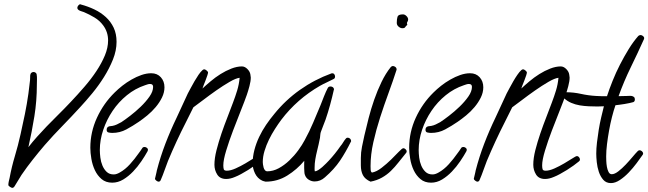

<svg xmlns="http://www.w3.org/2000/svg" viewBox="-20 -820 3066 908"><path d="M531.2 -622.1Q531.2 -581.1 514.2 -538.6Q497.1 -496.1 471.7 -455.6Q446.3 -415 416 -378.4Q385.7 -341.8 359.4 -313.5Q317.4 -267.6 274.9 -224.1Q232.4 -180.7 191.4 -133.8Q162.1 -99.6 134.8 -64.9Q107.4 -30.3 82 6.8Q73.2 20.5 64.9 34.7Q56.6 48.8 47.9 62.5Q43.9 68.4 38.1 68.4Q34.2 68.4 26.9 63.5Q19.5 58.6 19.5 54.7Q19.5 46.9 21.5 38.1Q23.4 29.3 25.4 21.5Q35.2 -31.2 50.3 -81.5Q65.4 -131.8 77.1 -184.6Q87.9 -232.4 97.7 -280.3Q107.4 -328.1 114.3 -377Q116.2 -392.6 118.2 -408.7Q120.1 -424.8 122.1 -441.4Q123 -448.2 122.6 -455.1Q122.1 -461.9 124 -468.8Q125 -473.6 129.4 -476.6Q133.8 -479.5 138.7 -479.5Q143.6 -479.5 147.9 -476.6Q152.3 -473.6 153.3 -468.8Q155.3 -457 154.8 -443.8Q154.3 -430.7 154.3 -418.9Q154.3 -342.8 142.6 -270Q130.9 -197.3 114.3 -124Q133.8 -149.4 155.8 -173.8Q177.7 -198.2 200.2 -221.7Q222.7 -245.1 252.9 -274.9Q283.2 -304.7 315.4 -338.9Q347.7 -373 379.4 -409.7Q411.1 -446.3 436 -483.9Q460.9 -521.5 476.1 -558.1Q491.2 -594.7 491.2 -628.9Q491.2 -668.9 467.8 -700.2Q451.2 -722.7 426.8 -737.3Q402.3 -752 377 -762.7Q372.1 -764.6 365.2 -766.6Q358.4 -768.6 353.5 -771.5Q345.7 -776.4 345.7 -783.2Q345.7 -788.1 350.1 -793.9Q354.5 -799.8 360.4 -799.8L362.3 -798.8Q395.5 -790 426.3 -775.4Q457 -760.7 480.5 -739.3Q503.9 -717.8 517.6 -689Q531.2 -660.2 531.2 -622.1Z M757.8 -407.2Q757.8 -382.8 746.1 -358.9Q734.4 -335 716.3 -313.5Q698.2 -292 676.8 -274.4Q655.3 -256.8 636.7 -244.1Q608.4 -224.6 577.6 -208Q546.9 -191.4 510.7 -191.4Q502.9 -191.4 493.7 -193.4Q484.4 -195.3 484.4 -206.1Q484.4 -219.7 497.1 -222.7Q500 -223.6 503.9 -223.6Q507.8 -223.6 511.7 -224.6Q522.5 -226.6 532.7 -231.4Q543 -236.3 553.7 -242.2Q570.3 -252.9 595.7 -272.5Q621.1 -292 645.5 -315.4Q669.9 -338.9 687 -363.3Q704.1 -387.7 704.1 -409.2Q704.1 -422.9 689.5 -422.9Q683.6 -422.9 677.7 -420.9Q671.9 -418.9 666 -417Q619.1 -401.4 580.1 -369.6Q541 -337.9 512.7 -295.9Q484.4 -253.9 468.3 -206.1Q452.1 -158.2 452.1 -110.4Q452.1 -94.7 454.6 -74.7Q457 -54.7 464.4 -37.1Q471.7 -19.5 484.4 -7.3Q497.1 4.9 517.6 4.9Q525.4 4.9 532.2 2.4Q539.1 0 545.9 -3.9Q572.3 -18.6 594.7 -43.5Q617.2 -68.4 634.8 -93.8Q639.6 -99.6 644 -106.4Q648.4 -113.3 653.3 -120.1Q656.2 -125 663.1 -125Q668.9 -125 674.3 -121.1Q679.7 -117.2 679.7 -110.4Q679.7 -108.4 677.7 -104.5Q666 -83 648.4 -57.1Q630.9 -31.2 609.4 -8.8Q587.9 13.7 563 28.8Q538.1 43.9 510.7 43.9Q480.5 43.9 460.4 26.9Q440.4 9.8 428.7 -15.1Q417 -40 412.1 -68.8Q407.2 -97.7 407.2 -121.1Q407.2 -195.3 438.5 -263.2Q469.7 -331.1 522.5 -382.8Q538.1 -398.4 558.6 -414.6Q579.1 -430.7 602.1 -443.8Q625 -457 648.9 -465.3Q672.9 -473.6 695.3 -473.6Q723.6 -473.6 740.7 -454.6Q757.8 -435.5 757.8 -407.2Z M1214.8 -65.4Q1214.8 -59.6 1210 -56.6Q1199.2 -47.9 1184.6 -37.1Q1169.9 -26.4 1153.3 -16.1Q1136.7 -5.9 1120.6 2.9Q1104.5 11.7 1091.8 16.6Q1069.3 26.4 1049.8 26.4Q1020.5 26.4 1007.3 5.4Q994.1 -15.6 994.1 -41Q994.1 -71.3 1003.9 -109.9Q1013.7 -148.4 1027.3 -188.5Q1041 -228.5 1056.2 -267.1Q1071.3 -305.7 1082 -335Q1092.8 -363.3 1101.6 -392.1Q1110.4 -420.9 1113.3 -452.1Q1095.7 -450.2 1065.4 -432.6Q1035.2 -415 1002.4 -392.1Q969.7 -369.1 940.4 -346.7Q911.1 -324.2 894.5 -312.5L859.4 -242.2Q835.9 -196.3 814.9 -150.9Q793.9 -105.5 774.4 -58.6Q765.6 -36.1 757.8 -13.7Q750 8.8 740.2 31.2Q737.3 39.1 729.5 39.1Q725.6 39.1 719.2 34.2Q712.9 29.3 712.9 25.4Q712.9 24.4 714.4 19Q715.8 13.7 717.3 6.8Q718.8 0 720.2 -5.9Q721.7 -11.7 721.7 -13.7Q738.3 -78.1 762.2 -140.6Q786.1 -203.1 815.4 -263.7Q829.1 -292 841.8 -320.8Q854.5 -349.6 868.2 -377.9Q874 -388.7 882.3 -404.3Q890.6 -419.9 899.9 -436Q909.2 -452.1 918.9 -466.3Q928.7 -480.5 937.5 -488.3Q941.4 -492.2 946.3 -492.2Q950.2 -492.2 957 -486.8Q963.9 -481.4 963.9 -476.6Q963.9 -473.6 960.4 -462.9Q957 -452.1 952.1 -439.9Q947.3 -427.7 942.9 -416.5Q938.5 -405.3 937.5 -401.4Q954.1 -417 976.1 -435.5Q998 -454.1 1022.9 -469.7Q1047.9 -485.4 1074.2 -495.6Q1100.6 -505.9 1124 -505.9Q1137.7 -505.9 1149.9 -493.7Q1162.1 -481.4 1164.1 -467.8Q1166 -458 1166 -453.1Q1166 -436.5 1159.7 -412.6Q1153.3 -388.7 1147.5 -372.1Q1137.7 -343.8 1119.1 -297.4Q1100.6 -251 1082 -202.1Q1063.5 -153.3 1049.8 -108.4Q1036.1 -63.5 1036.1 -38.1Q1036.1 -27.3 1038.1 -20Q1040 -12.7 1052.7 -12.7Q1070.3 -12.7 1094.2 -23.4Q1118.2 -34.2 1140.6 -47.4Q1163.1 -60.5 1179.7 -71.3Q1196.3 -82 1200.2 -82Q1206.1 -82 1210.4 -76.7Q1214.8 -71.3 1214.8 -65.4Z M1640.6 -152.3Q1615.2 -100.6 1587.9 -60.1Q1560.5 -19.5 1516.6 18.6Q1495.1 38.1 1467.8 38.1Q1453.1 38.1 1439.9 29.8Q1426.8 21.5 1421.9 6.8Q1419.9 2 1419.4 -6.8Q1418.9 -15.6 1418.5 -25.4Q1418 -35.2 1418.5 -44.4Q1418.9 -53.7 1418.9 -59.6Q1384.8 -18.6 1338.4 10.3Q1292 39.1 1236.3 39.1Q1233.4 39.1 1228 37.1Q1222.7 35.2 1219.7 34.2Q1197.3 23.4 1186 0Q1174.8 -23.4 1174.8 -46.9Q1174.8 -79.1 1183.1 -110.8Q1191.4 -142.6 1205.6 -172.4Q1219.7 -202.1 1238.3 -229.5Q1256.8 -256.8 1277.3 -281.2Q1330.1 -346.7 1398.4 -395Q1466.8 -443.4 1546.9 -472.7Q1547.9 -473.6 1550.8 -473.6Q1557.6 -473.6 1561 -468.8Q1564.5 -463.9 1564.5 -458Q1564.5 -449.2 1557.6 -446.3Q1541 -437.5 1524.9 -430.2Q1508.8 -422.9 1493.2 -414.1Q1384.8 -351.6 1310.5 -253.9Q1295.9 -234.4 1280.3 -210Q1264.6 -185.5 1252 -159.7Q1239.3 -133.8 1231 -106.4Q1222.7 -79.1 1222.7 -53.7Q1222.7 -49.8 1223.6 -42.5Q1224.6 -35.2 1226.6 -27.8Q1228.5 -20.5 1232.9 -15.1Q1237.3 -9.8 1243.2 -9.8Q1271.5 -9.8 1298.3 -24.4Q1325.2 -39.1 1348.6 -61.5Q1372.1 -84 1390.6 -109.4Q1409.2 -134.8 1420.9 -157.2Q1443.4 -198.2 1460.9 -239.7Q1478.5 -281.2 1496.1 -323.2Q1502.9 -340.8 1512.2 -364.3Q1521.5 -387.7 1530.3 -404.3Q1534.2 -411.1 1543 -411.1Q1549.8 -411.1 1554.7 -407.2Q1559.6 -403.3 1559.6 -396.5L1558.6 -394.5Q1550.8 -359.4 1541 -323.7Q1531.2 -288.1 1519.5 -253.9Q1514.6 -240.2 1507.8 -223.6Q1501 -207 1497.1 -195.3Q1495.1 -188.5 1494.6 -181.6Q1494.1 -174.8 1493.2 -168Q1490.2 -152.3 1486.8 -137.2Q1483.4 -122.1 1479.5 -106.4Q1474.6 -86.9 1471.2 -66.9Q1467.8 -46.9 1467.8 -26.4Q1467.8 -21.5 1467.8 -17.6Q1467.8 -13.7 1468.8 -9.8Q1475.6 -9.8 1484.9 -15.6Q1494.1 -21.5 1503.9 -29.8Q1513.7 -38.1 1522 -46.9Q1530.3 -55.7 1535.2 -60.5Q1564.5 -91.8 1590.8 -129.9Q1597.7 -137.7 1603 -147Q1608.4 -156.2 1615.2 -164.1Q1618.2 -168.9 1624 -168.9Q1630.9 -168.9 1635.7 -164.1Q1640.6 -159.2 1640.6 -152.3Z M1910.2 -727.5Q1910.2 -721.7 1905.3 -713.9L1904.3 -710.9Q1906.2 -705.1 1906.2 -702.1Q1899.4 -697.3 1896.5 -691.9Q1893.6 -686.5 1882.8 -686.5Q1874 -686.5 1865.2 -693.8Q1856.4 -701.2 1856.4 -711.9Q1856.4 -729.5 1859.9 -740.7Q1863.3 -752 1885.7 -752Q1894.5 -752 1902.3 -744.1Q1910.2 -736.3 1910.2 -727.5ZM1903.3 -104.5Q1903.3 -99.6 1900.4 -96.7Q1881.8 -74.2 1864.7 -52.2Q1847.7 -30.3 1828.6 -11.7Q1809.6 6.8 1786.1 20Q1762.7 33.2 1732.4 39.1Q1706.1 27.3 1696.3 8.3Q1686.5 -10.7 1686.5 -38.1V-73.2Q1686.5 -98.6 1691.9 -126Q1697.3 -153.3 1703.1 -178.7Q1711.9 -216.8 1723.1 -260.7Q1734.4 -304.7 1749.5 -348.1Q1764.6 -391.6 1784.2 -432.1Q1803.7 -472.7 1828.1 -502.9Q1833 -507.8 1837.9 -507.8Q1843.8 -507.8 1849.6 -503.4Q1855.5 -499 1855.5 -492.2V-490.2Q1838.9 -438.5 1817.9 -381.3Q1796.9 -324.2 1777.8 -265.1Q1758.8 -206.1 1745.6 -147.5Q1732.4 -88.9 1732.4 -34.2Q1732.4 -28.3 1732.9 -17.6Q1733.4 -6.8 1739.3 -3.9Q1760.7 -7.8 1784.7 -26.4Q1808.6 -44.9 1829.6 -65.4Q1850.6 -85.9 1866.2 -102.5Q1881.8 -119.1 1887.7 -119.1Q1892.6 -119.1 1897.9 -114.3Q1903.3 -109.4 1903.3 -104.5Z M2265.6 -407.2Q2265.6 -382.8 2253.9 -358.9Q2242.2 -335 2224.1 -313.5Q2206.1 -292 2184.6 -274.4Q2163.1 -256.8 2144.5 -244.1Q2116.2 -224.6 2085.4 -208Q2054.7 -191.4 2018.6 -191.4Q2010.7 -191.4 2001.5 -193.4Q1992.2 -195.3 1992.2 -206.1Q1992.2 -219.7 2004.9 -222.7Q2007.8 -223.6 2011.7 -223.6Q2015.6 -223.6 2019.5 -224.6Q2030.3 -226.6 2040.5 -231.4Q2050.8 -236.3 2061.5 -242.2Q2078.1 -252.9 2103.5 -272.5Q2128.9 -292 2153.3 -315.4Q2177.7 -338.9 2194.8 -363.3Q2211.9 -387.7 2211.9 -409.2Q2211.9 -422.9 2197.3 -422.9Q2191.4 -422.9 2185.5 -420.9Q2179.7 -418.9 2173.8 -417Q2127 -401.4 2087.9 -369.6Q2048.8 -337.9 2020.5 -295.9Q1992.2 -253.9 1976.1 -206.1Q1960 -158.2 1960 -110.4Q1960 -94.7 1962.4 -74.7Q1964.8 -54.7 1972.2 -37.1Q1979.5 -19.5 1992.2 -7.3Q2004.9 4.9 2025.4 4.9Q2033.2 4.9 2040 2.4Q2046.9 0 2053.7 -3.9Q2080.1 -18.6 2102.5 -43.5Q2125 -68.4 2142.6 -93.8Q2147.5 -99.6 2151.9 -106.4Q2156.2 -113.3 2161.1 -120.1Q2164.1 -125 2170.9 -125Q2176.8 -125 2182.1 -121.1Q2187.5 -117.2 2187.5 -110.4Q2187.5 -108.4 2185.5 -104.5Q2173.8 -83 2156.2 -57.1Q2138.7 -31.2 2117.2 -8.8Q2095.7 13.7 2070.8 28.8Q2045.9 43.9 2018.6 43.9Q1988.3 43.9 1968.3 26.9Q1948.2 9.8 1936.5 -15.1Q1924.8 -40 1919.9 -68.8Q1915 -97.7 1915 -121.1Q1915 -195.3 1946.3 -263.2Q1977.5 -331.1 2030.3 -382.8Q2045.9 -398.4 2066.4 -414.6Q2086.9 -430.7 2109.9 -443.8Q2132.8 -457 2156.7 -465.3Q2180.7 -473.6 2203.1 -473.6Q2231.4 -473.6 2248.5 -454.6Q2265.6 -435.5 2265.6 -407.2Z M2722.7 -65.4Q2722.7 -59.6 2717.8 -56.6Q2707 -47.9 2692.4 -37.1Q2677.7 -26.4 2661.1 -16.1Q2644.5 -5.9 2628.4 2.9Q2612.3 11.7 2599.6 16.6Q2577.1 26.4 2557.6 26.4Q2528.3 26.4 2515.1 5.4Q2502 -15.6 2502 -41Q2502 -71.3 2511.7 -109.9Q2521.5 -148.4 2535.2 -188.5Q2548.8 -228.5 2564 -267.1Q2579.1 -305.7 2589.8 -335Q2600.6 -363.3 2609.4 -392.1Q2618.2 -420.9 2621.1 -452.1Q2603.5 -450.2 2573.2 -432.6Q2543 -415 2510.3 -392.1Q2477.5 -369.1 2448.2 -346.7Q2418.9 -324.2 2402.3 -312.5L2367.2 -242.2Q2343.8 -196.3 2322.8 -150.9Q2301.8 -105.5 2282.2 -58.6Q2273.4 -36.1 2265.6 -13.7Q2257.8 8.8 2248 31.2Q2245.1 39.1 2237.3 39.1Q2233.4 39.1 2227.1 34.2Q2220.7 29.3 2220.7 25.4Q2220.7 24.4 2222.2 19Q2223.6 13.7 2225.1 6.8Q2226.6 0 2228 -5.9Q2229.5 -11.7 2229.5 -13.7Q2246.1 -78.1 2270 -140.6Q2293.9 -203.1 2323.2 -263.7Q2336.9 -292 2349.6 -320.8Q2362.3 -349.6 2376 -377.9Q2381.8 -388.7 2390.1 -404.3Q2398.4 -419.9 2407.7 -436Q2417 -452.1 2426.8 -466.3Q2436.5 -480.5 2445.3 -488.3Q2449.2 -492.2 2454.1 -492.2Q2458 -492.2 2464.8 -486.8Q2471.7 -481.4 2471.7 -476.6Q2471.7 -473.6 2468.3 -462.9Q2464.8 -452.1 2460 -439.9Q2455.1 -427.7 2450.7 -416.5Q2446.3 -405.3 2445.3 -401.4Q2461.9 -417 2483.9 -435.5Q2505.9 -454.1 2530.8 -469.7Q2555.7 -485.4 2582 -495.6Q2608.4 -505.9 2631.8 -505.9Q2645.5 -505.9 2657.7 -493.7Q2669.9 -481.4 2671.9 -467.8Q2673.8 -458 2673.8 -453.1Q2673.8 -436.5 2667.5 -412.6Q2661.1 -388.7 2655.3 -372.1Q2645.5 -343.8 2627 -297.4Q2608.4 -251 2589.8 -202.1Q2571.3 -153.3 2557.6 -108.4Q2543.9 -63.5 2543.9 -38.1Q2543.9 -27.3 2545.9 -20Q2547.9 -12.7 2560.5 -12.7Q2578.1 -12.7 2602.1 -23.4Q2626 -34.2 2648.4 -47.4Q2670.9 -60.5 2687.5 -71.3Q2704.1 -82 2708 -82Q2713.9 -82 2718.3 -76.7Q2722.7 -71.3 2722.7 -65.4Z M3026.4 -639.6Q3026.4 -637.7 3025.9 -636.7Q3025.4 -635.7 3025.4 -634.8Q2995.1 -567.4 2962.9 -501.5Q2930.7 -435.5 2905.3 -365.2Q2916 -365.2 2925.8 -365.7Q2935.5 -366.2 2946.3 -366.2Q2951.2 -366.2 2957.5 -366.7Q2963.9 -367.2 2969.2 -365.7Q2974.6 -364.3 2978.5 -360.8Q2982.4 -357.4 2982.4 -349.6Q2982.4 -339.8 2974.6 -336.9Q2967.8 -335 2956.5 -332.5Q2945.3 -330.1 2933.1 -328.1Q2920.9 -326.2 2909.7 -324.7Q2898.4 -323.2 2890.6 -322.3Q2881.8 -296.9 2874 -266.1Q2866.2 -235.4 2860.4 -202.6Q2854.5 -169.9 2850.6 -138.2Q2846.7 -106.4 2846.7 -80.1Q2846.7 -73.2 2847.2 -59.1Q2847.7 -44.9 2850.1 -31.2Q2852.5 -17.6 2857.9 -6.8Q2863.3 3.9 2873 3.9Q2886.7 3.9 2904.3 -9.8Q2921.9 -23.4 2939 -41.5Q2956.1 -59.6 2971.2 -77.6Q2986.3 -95.7 2996.1 -105.5Q3000 -109.4 3004.9 -109.4Q3010.7 -109.4 3016.1 -104.5Q3021.5 -99.6 3021.5 -93.8Q3021.5 -90.8 3018.6 -86.9Q3007.8 -71.3 2990.7 -48.3Q2973.6 -25.4 2953.6 -4.4Q2933.6 16.6 2911.6 31.2Q2889.6 45.9 2869.1 45.9Q2846.7 45.9 2833 30.3Q2819.3 14.6 2812 -7.3Q2804.7 -29.3 2802.2 -53.2Q2799.8 -77.1 2799.8 -93.8Q2799.8 -117.2 2803.2 -146.5Q2806.6 -175.8 2811.5 -206.1Q2816.4 -236.3 2823.2 -265.1Q2830.1 -293.9 2835.9 -317.4Q2828.1 -317.4 2820.8 -316.9Q2813.5 -316.4 2805.7 -316.4Q2785.2 -316.4 2763.7 -317.4Q2742.2 -318.4 2721.7 -321.8Q2701.2 -325.2 2681.6 -333.5Q2662.1 -341.8 2646.5 -356.4Q2642.6 -359.4 2642.6 -365.2Q2642.6 -367.2 2648.4 -375.5Q2654.3 -383.8 2656.2 -383.8Q2692.4 -383.8 2727.5 -376Q2762.7 -368.2 2798.8 -366.2Q2810.5 -365.2 2822.8 -365.2Q2835 -365.2 2847.7 -365.2H2850.6Q2861.3 -398.4 2877 -437.5Q2892.6 -476.6 2912.1 -514.6Q2931.6 -552.7 2953.6 -588.4Q2975.6 -624 2999 -650.4Q3004.9 -654.3 3008.8 -654.3Q3014.6 -654.3 3020.5 -649.9Q3026.4 -645.5 3026.4 -639.6Z"/></svg>

Font: Calligraffitti
Style: Regular
Weight: 400
Designer: Dathan Boardman
Foundry: Open Window
Version: Version 1.001